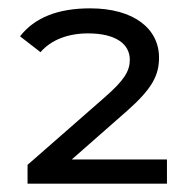

<svg xmlns="http://www.w3.org/2000/svg" viewBox="-20 -767 470 460"><path d="M77 -642C102 -671 142 -687 191 -687C258 -687 291 -661 291 -624C291 -597 278 -575 231 -534L46 -372V-327H380V-385H152L284 -501C344 -554 361 -586 361 -629C361 -698 301 -747 196 -747C119 -747 63 -725 28 -680Z"/></svg>

Font: Malon Grotesk Med
Style: Regular
Weight: 500
Designer: Julieta Ulanovsky
Foundry: Julieta Ulanovsky
Version: Version 7.200